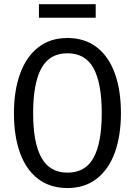

<svg xmlns="http://www.w3.org/2000/svg" viewBox="-20 -902 655 933"><path d="M307.7 11.8Q223.6 11.8 165.1 -32.8Q106.7 -77.4 77.2 -159.2Q47.7 -241 47.7 -351.3Q47.7 -460 77.2 -542.6Q106.7 -625.1 165.1 -671.3Q223.6 -717.4 307.7 -717.4Q391.8 -717.4 450.3 -672.3Q508.7 -627.2 538.2 -544.9Q567.7 -462.6 567.7 -352.3Q567.7 -243.6 538.2 -161.5Q508.7 -79.5 450.3 -33.8Q391.8 11.8 307.7 11.8ZM307.7 -643.1Q220.5 -643.1 180.8 -569.7Q141 -496.4 141 -351.3Q141 -207.7 181.5 -135.4Q222.1 -63.1 307.7 -63.1Q394.9 -63.1 434.6 -135.4Q474.4 -207.7 474.4 -352.3Q474.4 -497.4 434.6 -570.3Q394.9 -643.1 307.7 -643.1ZM445.1 -881.5V-815.9H169.2V-881.5Z"/></svg>

Font: Fira Code Fixed
Style: Regular
Weight: 400
Monospace: yes
Designer: Carrois Corporate, Edenspiekermann AG, Nikita Prokopov
Foundry: Carrois Corporate, Edenspiekermann AG, Nikita Prokopov
Version: Version 5.002